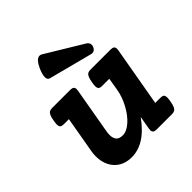

<svg xmlns="http://www.w3.org/2000/svg" viewBox="-186 -823 972 972"><g transform="rotate(-45 300.0 -337.0)"><path d="M544.4 -430.7Q544.4 -428.2 543.5 -420.4L487.3 -100.1H524.9Q538.1 -100.1 543.9 -95Q549.8 -89.8 549.8 -75.7Q549.8 -65.9 546.9 -50.3Q543.5 -29.8 538.3 -19Q533.2 -8.3 526.1 -4.2Q519 0 507.3 0H397.9Q384.3 0 377.9 -4.9Q371.6 -9.8 371.6 -20.5Q371.6 -22.9 372.6 -30.8L384.8 -101.6Q342.8 -43.5 299.3 -16.4Q255.9 10.7 209 10.7Q170.4 10.7 142.1 -5.9Q113.8 -22.5 98.4 -52.5Q83 -82.5 83 -121.6Q83 -140.6 86.4 -158.2L120.1 -351.1H82.5Q69.3 -351.1 63.5 -356.4Q57.6 -361.8 57.6 -376Q57.6 -386.2 60.5 -401.4Q64 -421.9 69.1 -432.6Q74.2 -443.4 81.3 -447.3Q88.4 -451.2 100.1 -451.2H229Q242.7 -451.2 249 -446.3Q255.4 -441.4 255.4 -430.7Q255.4 -428.2 254.4 -420.4L211.9 -177.2Q209 -162.1 209 -148.9Q209 -125 220 -112.5Q231 -100.1 255.4 -100.1Q283.7 -100.1 314.2 -127.2Q344.7 -154.3 367.9 -197.8Q391.1 -241.2 398.4 -286.1L409.2 -351.1H356.9Q343.8 -351.1 337.9 -356.4Q332 -361.8 332 -376Q332 -386.2 335 -401.4Q338.4 -421.9 343.5 -432.6Q348.6 -443.4 355.7 -447.3Q362.8 -451.2 374.5 -451.2H518.1Q531.7 -451.2 538.1 -446.3Q544.4 -441.4 544.4 -430.7ZM468.3 -535.6Q468.3 -529.8 465.8 -523.4Q462.4 -514.2 455.8 -508.8Q449.2 -503.4 440.4 -503.4Q435.5 -503.4 432.6 -504.4L198.2 -565.4Q184.1 -569.3 184.1 -587.9Q184.1 -605.5 196.8 -635.3Q218.3 -683.6 242.2 -683.6Q248.5 -683.6 255.4 -679.7L454.6 -559.1Q460.9 -555.2 464.6 -548.8Q468.3 -542.5 468.3 -535.6Z"/></g></svg>

Font: Courier Prime
Style: Bold Italic
Weight: 700
Italic angle: -10°
Designer: Alan Dague-Greene
Foundry: Quote-Unquote Apps
Version: Version 3.018